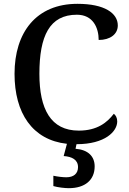

<svg xmlns="http://www.w3.org/2000/svg" viewBox="-20 -744 672 1004"><path d="M340 240C425 240 475 197 475 126C475 73 440 39 375 34L380 10C530 10 593 -57 593 -109C593 -128 585 -142 575 -149C541 -104 489 -61 392 -61C245 -61 186 -174 186 -358C186 -556 239 -667 382 -667C467 -667 496 -598 496 -535C556 -535 596 -565 596 -611C596 -675 527 -724 385 -724C169 -724 56 -574 56 -358C56 -153 149 -12 330 8L313 72C356 75 388 91 388 130C388 164 365 183 327 183C309 183 283 180 259 175V229C283 236 319 240 340 240Z"/></svg>

Font: Noto Serif Oriya Medium
Style: Regular
Weight: 500
Designer: David Williams
Foundry: Google LLC, David Williams
Version: Version 1.051